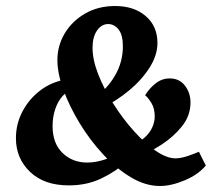

<svg xmlns="http://www.w3.org/2000/svg" viewBox="-20 -606 728 639"><path d="M512 13Q464 13 415.5 -16Q367 -45 323 -92.5Q279 -140 245 -196Q211 -252 191 -307Q171 -362 171 -406Q171 -454 195.5 -495Q220 -536 263.5 -561Q307 -586 363 -586Q426 -586 465 -552.5Q504 -519 504 -463Q504 -422 477.5 -380.5Q451 -339 408.5 -304Q366 -269 318 -246L295 -281Q337 -310 363 -355Q389 -400 389 -452Q389 -490 374.5 -508Q360 -526 340 -526Q318 -526 303 -504.5Q288 -483 288 -447Q288 -407 307 -358.5Q326 -310 357 -261Q388 -212 425 -170.5Q462 -129 498.5 -104Q535 -79 564 -79Q582 -79 605.5 -87Q629 -95 642 -101L665 -55Q640 -25 595 -6Q550 13 512 13ZM209 11Q127 11 80 -34Q33 -79 33 -146Q33 -193 54.5 -234.5Q76 -276 114 -305Q152 -334 202 -342L225 -311Q204 -304 188 -286Q172 -268 163.5 -242Q155 -216 155 -186Q155 -129 188 -97Q221 -65 270 -65Q297 -65 327 -74.5Q357 -84 382 -102L403 -119Q437 -128 457 -144.5Q477 -161 486 -180.5Q495 -200 495 -218Q495 -245 484 -263Q473 -281 463 -289Q477 -312 498 -328.5Q519 -345 545 -345Q577 -345 595.5 -321Q614 -297 614 -265Q614 -221 585.5 -185.5Q557 -150 516.5 -124Q476 -98 438 -83L402 -68Q365 -35 317 -12Q269 11 209 11Z"/></svg>

Font: Rasa
Style: Bold Italic
Weight: 700
Italic angle: -7.10001°
Designer: Anna Giedrys (Yrsa+Rasa design), David Brezina (Yrsa art-direction, Rasa art-direction, design)
Foundry: Rosetta Type Foundry
Version: Version 2.004